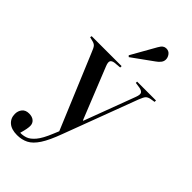

<svg xmlns="http://www.w3.org/2000/svg" viewBox="-307 -859 1165 1165"><g transform="rotate(45 275.0 -276.5)"><path d="M104 230Q56 230 30 207.5Q4 185 4 148Q4 122 19 103.5Q34 85 64 85Q91 85 106.5 98.5Q122 112 122 134Q122 145 119 161.5Q116 178 108 206Q130 207 154 199Q178 191 203 161.5Q228 132 254 68L269 32L71 -442Q59 -473 51 -482.5Q43 -492 29 -496L-2 -504L0 -515H257V-503L212 -499Q192 -496 186 -485Q180 -474 191 -447L324 -116H327L450 -444Q461 -473 454 -484Q447 -495 425 -499L390 -504V-515H552V-503L521 -498Q503 -494 494 -485Q485 -476 473 -445L295 29Q265 111 236.5 154.5Q208 198 176 214Q144 230 104 230ZM249 -584 241 -592 331 -751Q341 -769 351 -776Q361 -783 373 -783Q395 -783 407 -767Q419 -751 419 -733Q419 -717 408 -703.5Q397 -690 382 -680Z"/></g></svg>

Font: Literata 72pt Medium
Style: Regular
Weight: 500
Designer: Latin by Veronika Burian and Jose Scaglione. Greek by Irene Vlachou. Cyrillic by Vera Evstafieva.
Foundry: TypeTogether
Version: Version 3.002